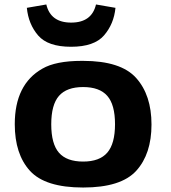

<svg xmlns="http://www.w3.org/2000/svg" viewBox="-20 -821 766 858"><path d="M46 -266Q46 -444 169 -514Q229 -549 345 -549Q348 -549 351 -549Q520 -549 588.5 -472.5Q657 -396 657 -264.5Q657 -133 589 -58Q521 17 351.5 17Q182 17 114 -57.5Q46 -132 46 -266ZM243.5 -392.5Q209 -353 209 -265.5Q209 -178 243.5 -138.5Q278 -99 351.5 -99Q425 -99 459.5 -139Q494 -179 494 -266Q494 -353 459.5 -392.5Q425 -432 351.5 -432Q278 -432 243.5 -392.5ZM100 -786 187 -801Q206 -720 298 -720Q390 -720 409 -801L496 -786Q489 -714 445 -663Q401 -612 297.5 -612Q194 -612 150.5 -662.5Q107 -713 100 -786Z"/></svg>

Font: Fix15 Mono
Style: Bold
Weight: 700
Designer: Carrois Corporate & Edenspiekermann AG
Foundry: Carrois Corporate GbR & Edenspiekermann AG
Version: Version 3.206